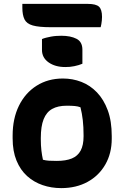

<svg xmlns="http://www.w3.org/2000/svg" viewBox="-20 -956 640 988"><path d="M304 -552Q354 -552 399 -534.5Q444 -517 479 -480.5Q514 -444 534.5 -388.5Q555 -333 555 -256V-242Q555 -167 522 -109.5Q489 -52 430.5 -20Q372 12 295 12Q244 12 199 -3.5Q154 -19 119.5 -50Q85 -81 65 -129.5Q45 -178 45 -244V-258Q45 -346 77.5 -412Q110 -478 168.5 -515Q227 -552 304 -552ZM323 -412Q278 -412 248.5 -395.5Q219 -379 204.5 -342.5Q190 -306 190 -246V-239Q190 -208 193 -182Q196 -156 201 -134Q216 -130 232 -129Q248 -128 272 -128Q319 -128 349.5 -140.5Q380 -153 395 -181Q410 -209 410 -254V-261Q410 -303 406 -338Q402 -373 394 -404Q381 -409 364.5 -410.5Q348 -412 323 -412ZM196 -755Q205 -759 217 -762Q229 -765 242 -767.5Q255 -770 269 -771Q283 -772 296 -772Q343 -772 373.5 -756.5Q404 -741 404 -700V-628Q395 -624 384.5 -621Q374 -618 362.5 -615.5Q351 -613 339.5 -612Q328 -611 316 -611Q264 -611 230 -635Q196 -659 196 -699ZM95 -936H432Q474 -936 489.5 -921.5Q505 -907 505 -869Q505 -860 504 -850.5Q503 -841 501.5 -832Q500 -823 498 -816H241Q180 -816 148.5 -825Q117 -834 106 -856.5Q95 -879 95 -917Q95 -921 95 -924.5Q95 -928 95 -930.5Q95 -933 95 -936Z"/></svg>

Font: Recursive Monospace Casual ExtraBold
Style: Regular
Weight: 800
Version: Version 1.047